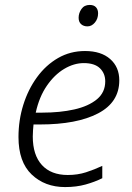

<svg xmlns="http://www.w3.org/2000/svg" viewBox="-20 -749 535 779"><path d="M244 10Q162 10 108.5 -41Q55 -92 55 -193Q55 -261 74.5 -323.5Q94 -386 130 -435.5Q166 -485 215.5 -513.5Q265 -542 325 -542Q390 -542 427 -509.5Q464 -477 464 -423Q464 -334 378 -289Q292 -244 142 -244H116Q115 -234 114 -220.5Q113 -207 113 -195Q113 -120 150 -79.5Q187 -39 255 -39Q295 -39 329 -50Q363 -61 395 -76V-26Q365 -11 327.5 -0.5Q290 10 244 10ZM152 -292Q224 -292 281.5 -305Q339 -318 373 -346Q407 -374 407 -419Q407 -451 385.5 -472Q364 -493 320 -493Q280 -493 240.5 -469.5Q201 -446 170 -401Q139 -356 125 -292ZM335 -642Q319 -642 309 -651Q299 -660 299 -677Q299 -696 310.5 -712.5Q322 -729 344 -729Q361 -729 369.5 -719.5Q378 -710 378 -695Q378 -673 365 -657.5Q352 -642 335 -642Z"/></svg>

Font: Noto Sans Light
Style: Italic
Weight: 300
Italic angle: -12°
Designer: Monotype Design Team
Foundry: Monotype Imaging Inc.
Version: Version 2.013; ttfautohint (v1.8.4.7-5d5b)